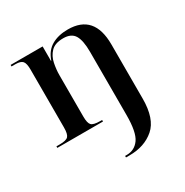

<svg xmlns="http://www.w3.org/2000/svg" viewBox="-178 -694 1044 1081"><g transform="rotate(-30 343.5 -154.0)"><path d="M333 240H356Q454 240 517 185.5Q580 131 580 0V-352Q580 -548 409 -548Q347 -548 303.5 -523Q260 -498 241 -442H239V-536H31V-526H57Q90 -526 102.5 -512Q115 -498 115 -457V-81Q115 -38 102 -24Q89 -10 47 -10H25V0H322V-10H309Q266 -10 253 -23.5Q240 -37 240 -79V-349Q240 -385 248 -424.5Q256 -464 282 -491Q308 -518 362 -518Q414 -518 434.5 -484Q455 -450 455 -376V34Q455 146 425 188Q395 230 344 230H333Z"/></g></svg>

Font: Noto Serif Display Semi
Style: Regular
Weight: 600
Designer: Monotype Design Team
Foundry: Monotype Imaging Inc.
Version: Version 1.900